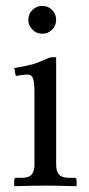

<svg xmlns="http://www.w3.org/2000/svg" viewBox="-20 -639 305 661"><path d="M91.6 -536.9Q77.6 -550.8 77.6 -570.8Q77.6 -590.8 91.6 -604.7Q105.5 -618.7 125.5 -618.7Q145.5 -618.7 159.4 -604.7Q173.3 -590.8 173.3 -570.8Q173.3 -550.8 159.4 -536.9Q145.5 -522.9 125.5 -522.9Q105.5 -522.9 91.6 -536.9ZM173.3 -71.8Q173.3 -49.3 183.1 -38.1Q192.9 -26.9 216.3 -26.9H235.4Q243.7 -26.9 243.7 -18.6V0L241.7 2Q176.8 0 135.7 0Q94.7 0 30.8 2L28.8 0V-18.6Q28.8 -26.9 36.6 -26.9H55.7Q79.6 -26.9 89.1 -38.1Q98.6 -49.3 98.6 -71.8V-320.8Q98.6 -357.9 93.3 -370.1Q87.9 -382.3 76.2 -382.3Q58.6 -382.3 34.2 -377.4L29.3 -404.8Q74.7 -412.6 92.5 -417.7Q110.4 -422.9 133.3 -433.6Q150.9 -441.9 158.2 -441.9H173.3Z"/></svg>

Font: Libertinage
Style: l
Weight: 400
Designer: OSP
Foundry: OSP
Version: Version 1.0; 2008; OFL relea